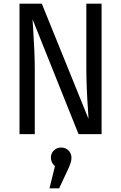

<svg xmlns="http://www.w3.org/2000/svg" viewBox="-20 -726 655 1039"><path d="M156.4 -621Q156.4 -616.9 156.9 -606.7Q157.4 -596.4 159 -577.4Q168.2 -437.4 168.2 -353.8V0H85.6V-706.2H206.2L459 -82.6L456.9 -119.5Q447.2 -255.9 447.2 -352.8V-706.2H529.7V0H405.1ZM366.7 127.2Q366.7 140 363.1 152.3Q359.5 164.6 351.3 183.6L300 293.3H247.7L277.4 173.3Q267.2 165.1 261.3 152.8Q255.4 140.5 255.4 127.2Q255.4 103.6 271.5 87.9Q287.7 72.3 311.3 72.3Q334.4 72.3 350.5 88.2Q366.7 104.1 366.7 127.2Z"/></svg>

Font: Fira Code
Style: Regular
Weight: 400
Designer: Carrois Corporate, Edenspiekermann AG, Nikita Prokopov
Foundry: Carrois Corporate, Edenspiekermann AG, Nikita Prokopov
Version: Version 5.002